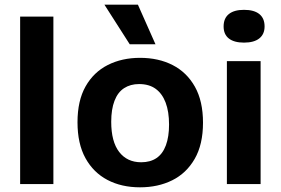

<svg xmlns="http://www.w3.org/2000/svg" viewBox="-20 -786 1200 820"><path d="M66 0V-715H208V0Z M578 14Q499 14 439 -17.5Q379 -49 345 -110.5Q311 -172 311 -264Q311 -356 345.5 -417Q380 -478 440.5 -508.5Q501 -539 578 -539Q657 -539 717.5 -508Q778 -477 812.5 -415.5Q847 -354 847 -262Q847 -169 811.5 -107.5Q776 -46 715.5 -16Q655 14 578 14ZM583 -93Q622 -93 648.5 -111Q675 -129 688.5 -165.5Q702 -202 702 -254Q702 -309 687.5 -347.5Q673 -386 645 -406.5Q617 -427 574 -427Q537 -427 510 -409.5Q483 -392 469 -355.5Q455 -319 455 -266Q455 -181 489 -137Q523 -93 583 -93ZM534 -597 426 -766H569L644 -597Z M949 0V-525H1093V0ZM1022 -604Q980 -604 957.5 -621.5Q935 -639 935 -673Q935 -708 957.5 -726Q980 -744 1022 -744Q1065 -744 1087.5 -726Q1110 -708 1110 -673Q1110 -640 1087.5 -622Q1065 -604 1022 -604Z"/></svg>

Font: Bricolage Grotesque 96pt ExtraBold
Style: Bold
Weight: 700
Version: Version 1.001;gftools[0.9.33.dev8+g029e19f]